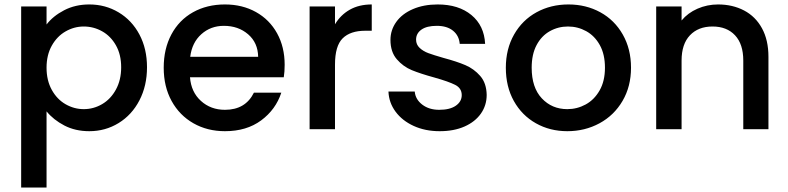

<svg xmlns="http://www.w3.org/2000/svg" viewBox="-20 -580 3540 862"><path d="M189 -470Q218 -508 268 -534Q318 -560 381 -560Q453 -560 512.5 -524.5Q572 -489 606 -425Q640 -361 640 -278Q640 -195 606 -129.5Q572 -64 512.5 -27.5Q453 9 381 9Q318 9 269 -16.5Q220 -42 189 -80V262H75V-551H189ZM524 -278Q524 -335 500.5 -376.5Q477 -418 438.5 -439.5Q400 -461 356 -461Q313 -461 274.5 -439Q236 -417 212.5 -375Q189 -333 189 -276Q189 -219 212.5 -176.5Q236 -134 274.5 -112Q313 -90 356 -90Q400 -90 438.5 -112.5Q477 -135 500.5 -178Q524 -221 524 -278Z M1258 -289Q1258 -258 1254 -233H833Q838 -167 882 -127Q926 -87 990 -87Q1082 -87 1120 -164H1243Q1218 -88 1152.5 -39.5Q1087 9 990 9Q911 9 848.5 -26.5Q786 -62 750.5 -126.5Q715 -191 715 -276Q715 -361 749.5 -425.5Q784 -490 846.5 -525Q909 -560 990 -560Q1068 -560 1129 -526Q1190 -492 1224 -430.5Q1258 -369 1258 -289ZM1139 -325Q1138 -388 1094 -426Q1050 -464 985 -464Q926 -464 884 -426.5Q842 -389 834 -325Z M1484 -471Q1509 -513 1550.5 -536.5Q1592 -560 1649 -560V-442H1620Q1553 -442 1518.5 -408Q1484 -374 1484 -290V0H1370V-551H1484Z M1954 9Q1889 9 1837.5 -14.5Q1786 -38 1756 -78.5Q1726 -119 1724 -169H1842Q1845 -134 1875.5 -110.5Q1906 -87 1952 -87Q2000 -87 2026.5 -105.5Q2053 -124 2053 -153Q2053 -184 2023.5 -199Q1994 -214 1930 -232Q1868 -249 1829 -265Q1790 -281 1761.5 -314Q1733 -347 1733 -401Q1733 -445 1759 -481.5Q1785 -518 1833.5 -539Q1882 -560 1945 -560Q2039 -560 2096.5 -512.5Q2154 -465 2158 -383H2044Q2041 -420 2014 -442Q1987 -464 1941 -464Q1896 -464 1872 -447Q1848 -430 1848 -402Q1848 -380 1864 -365Q1880 -350 1903 -341.5Q1926 -333 1971 -320Q2031 -304 2069.5 -287.5Q2108 -271 2136 -239Q2164 -207 2165 -154Q2165 -107 2139 -70Q2113 -33 2065.5 -12Q2018 9 1954 9Z M2527 9Q2449 9 2386 -26.5Q2323 -62 2287 -126.5Q2251 -191 2251 -276Q2251 -360 2288 -425Q2325 -490 2389 -525Q2453 -560 2532 -560Q2611 -560 2675 -525Q2739 -490 2776 -425Q2813 -360 2813 -276Q2813 -192 2775 -127Q2737 -62 2671.5 -26.5Q2606 9 2527 9ZM2527 -90Q2571 -90 2609.5 -111Q2648 -132 2672 -174Q2696 -216 2696 -276Q2696 -336 2673 -377.5Q2650 -419 2612 -440Q2574 -461 2530 -461Q2486 -461 2448.5 -440Q2411 -419 2389 -377.5Q2367 -336 2367 -276Q2367 -187 2412.5 -138.5Q2458 -90 2527 -90Z M3204 -560Q3269 -560 3320.5 -533Q3372 -506 3401 -453Q3430 -400 3430 -325V0H3317V-308Q3317 -382 3280 -421.5Q3243 -461 3179 -461Q3115 -461 3077.5 -421.5Q3040 -382 3040 -308V0H2926V-551H3040V-488Q3068 -522 3111.5 -541Q3155 -560 3204 -560Z"/></svg>

Font: Poppins Cyr Med
Style: Regular
Weight: 500
Designer: Ninad Kale (Devanagari), Jonny Pinhorn (Latin)
Foundry: Indian Type Foundry
Version: 4.004